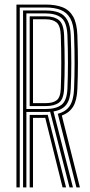

<svg xmlns="http://www.w3.org/2000/svg" viewBox="-20 -820 395 840"><path d="M51.9 0V-800H180.4Q223.4 -800 253.6 -788.2Q283.7 -776.4 300.2 -747.2Q316.6 -718.1 318.5 -665.8Q321 -597.8 320.9 -541.7Q320.8 -485.6 318.5 -430.5Q316.6 -381.8 300.6 -354.6Q284.5 -327.4 250.5 -314.4L329.6 0H314.4L232.8 -322.3Q268.7 -331.5 285.4 -357.1Q302.1 -382.7 304 -430.9Q306.2 -485.3 306.3 -542.7Q306.5 -600.2 304 -665.4Q302.3 -712.6 287.7 -739Q273 -765.5 246 -776.3Q219.1 -787.1 180.4 -787.1H66.4V0ZM109.9 0V-317.3H165.6Q172 -317.3 177.8 -317.4Q183.7 -317.5 188.8 -317.7L269 0H253.8L177.9 -304.6Q175.2 -304.4 172.2 -304.4Q169.2 -304.4 166.1 -304.4H124.4V0ZM80.9 0V-774.2H180.4Q214.8 -774.2 238.4 -764.7Q262.1 -755.2 275 -731.3Q287.9 -707.5 289.5 -664.8Q291.9 -601.8 292 -543.5Q292 -485.3 289.5 -431.5Q287.6 -385.3 270.1 -362.1Q252.5 -338.9 214 -332.5L299.2 0H284.2L199.4 -331.1Q194.7 -330.6 189.7 -330.4Q184.6 -330.2 179.8 -330.2H95.4V0ZM95.4 -343.1H179.8Q225 -343.1 248.9 -361.3Q272.7 -379.6 275 -431.9Q277.2 -486 277.3 -543.4Q277.5 -600.8 275 -664.4Q272.9 -722.1 248.7 -741.7Q224.5 -761.3 180.4 -761.3H95.4ZM109.9 -355.9V-748.5H180.4Q217.3 -748.5 238 -731.8Q258.7 -715.1 260.5 -664Q262.8 -603.1 262.9 -545.3Q263 -487.4 260.5 -432.5Q258.6 -386 238 -371Q217.4 -355.9 179.8 -355.9ZM124.4 -368.8H179.8Q211.5 -368.8 228 -381.4Q244.5 -394.1 246 -432.9Q248.2 -490.1 248.1 -546.7Q248.1 -603.3 246 -663.4Q244.6 -707.2 227.9 -721.4Q211.3 -735.6 180.4 -735.6H124.4Z"/></svg>

Font: Big Shoulders Inline Thin
Style: Regular
Weight: 100
Designer: Patric King
Foundry: XO Type Co
Version: Version 2.002